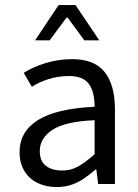

<svg xmlns="http://www.w3.org/2000/svg" viewBox="-20 -734 552 766"><path d="M255.4 -430.7Q214.4 -430.7 175.5 -418.9Q136.7 -407.2 106.9 -387.7L74.7 -443.4Q111.3 -466.8 162.4 -482.4Q213.4 -498 268.6 -498Q356 -498 397.2 -447Q438.5 -396 438.5 -297.9V0H371.6L364.3 -58.1H362.3Q332 -33.2 311.5 -19.5Q291 -5.9 264.9 3.2Q238.8 12.2 206.1 12.2Q162.6 12.2 129.2 -4.4Q95.7 -21 76.9 -52.5Q58.1 -84 58.1 -127Q58.1 -208.5 130.9 -254.6Q203.6 -300.8 357.4 -308.1Q357.4 -367.7 334.5 -399.2Q311.5 -430.7 255.4 -430.7ZM357.4 -118.7V-254.4Q240.7 -249.5 189.7 -216.3Q138.7 -183.1 138.7 -131.3Q138.7 -91.8 162.6 -72.8Q186.5 -53.7 228.5 -53.7Q261.7 -53.7 290.3 -69.1Q318.8 -84.5 357.4 -118.7ZM281.2 -713.9 376 -573.2H316.4L249.5 -664.1H245.6L178.2 -573.2H120.1L213.9 -713.9Z"/></svg>

Font: Varta
Style: Regular
Weight: 400
Designer: Joana Correia, Viktoriya Grabowska, Eben Sorkin
Foundry: Sorkin Type
Version: Version 1.002; ttfautohint (v1.3) -l 8 -r 24 -G 200 -x 12 -H